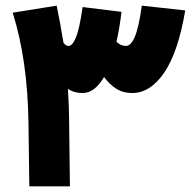

<svg xmlns="http://www.w3.org/2000/svg" viewBox="-20 -661 681 681"><path d="M637 -624Q612 -476 562.5 -403.5Q513 -331 449 -331Q416 -331 392 -346.5Q368 -362 349 -388Q316 -331 273 -331Q242 -331 221 -346Q225 -278 225 -241L228 0H84L81 -224Q78 -448 25 -616L181 -641Q194 -578 205 -510Q213 -498 223 -498Q237 -498 249.5 -528.5Q262 -559 273 -636L411 -619Q404 -560 393 -513Q408 -498 427 -498Q444 -498 458 -530Q472 -562 483 -641Z"/></svg>

Font: FiraGO Heavy
Style: Italic
Weight: 900
Italic angle: -8°
Designer: bBox Type GmbH
Foundry: bBox Type GmbH
Version: Version 1.001